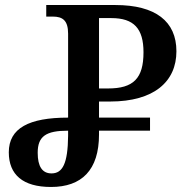

<svg xmlns="http://www.w3.org/2000/svg" viewBox="-20 -734 751 764"><path d="M183 10C305 10 374 -57 374 -199V-214H577V-266H374V-330H418C594 -330 682 -410 682 -530C682 -649 599 -714 439 -714H164V-668H190C229 -668 251 -653 251 -600V-266C95 -266 15 -224 15 -128C15 -39 71 10 183 10ZM374 -382V-662H423C513 -662 551 -620 551 -526C551 -422 511 -382 410 -382ZM185 -44C148 -44 130 -72 130 -126C130 -192 163 -214 251 -214V-194C250 -83 229 -44 185 -44Z"/></svg>

Font: Noto Serif Georgian SemiCondensed Semi
Style: Regular
Weight: 600
Width: 4
Designer: Monotype Design Team
Foundry: Monotype Imaging Inc.
Version: Version 1.901